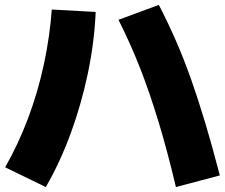

<svg xmlns="http://www.w3.org/2000/svg" viewBox="-20 -779 921 787"><path d="M701.1 -12.2Q665.6 -162.2 629.4 -281.1Q593.3 -400 553.9 -500.6Q514.4 -601.1 465.6 -697.8L631.1 -758.9Q668.9 -685.6 701.7 -610.6Q734.4 -535.6 763.9 -452.2Q793.3 -368.9 822.2 -272.2Q851.1 -175.6 881.1 -60ZM1.1 -93.3Q55.6 -188.9 95.6 -295.6Q135.6 -402.2 160 -516.1Q184.4 -630 192.2 -740L372.2 -730Q366.7 -604.4 340 -477.8Q313.3 -351.1 270 -232.8Q226.7 -114.4 167.8 -12.2Z"/></svg>

Font: Paperlogy 9 Black
Style: Regular
Weight: 900
Designer: redesigned by Lee Juim, glyphs from Gmarket Sans & Montserrat
Foundry: PT&
Version: Version 1.001